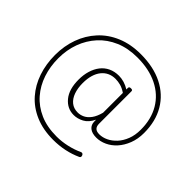

<svg xmlns="http://www.w3.org/2000/svg" viewBox="-189 -917 1324 1324"><g transform="rotate(45 473.0 -255.0)"><path d="M308 -250Q308 -297 320 -336.5Q332 -376 354.5 -405Q377 -434 410.5 -450Q444 -466 487 -466Q511 -466 537 -458.5Q563 -451 589 -435V-450Q589 -457 593.5 -460Q598 -463 607 -463Q616 -463 619.5 -460Q623 -457 623 -450V-135Q623 -110 635.5 -97Q648 -84 676 -84Q707 -84 738.5 -99Q770 -114 796.5 -142.5Q823 -171 839.5 -213Q856 -255 856 -309Q856 -412 811.5 -487.5Q767 -563 684 -604Q601 -645 488 -645Q396 -645 325 -614.5Q254 -584 205 -530Q156 -476 130.5 -406Q105 -336 105 -255Q105 -175 128.5 -104.5Q152 -34 199 20Q246 74 315.5 104.5Q385 135 478 135Q528 135 579 123.5Q630 112 675 91Q688 87 695 101Q702 118 688 124Q640 146 587 157Q534 168 478 168Q379 168 303 135.5Q227 103 176 45Q125 -13 99 -90Q73 -167 73 -256Q73 -343 100.5 -419.5Q128 -496 181.5 -554.5Q235 -613 312.5 -645.5Q390 -678 488 -678Q612 -678 701.5 -633Q791 -588 839.5 -505.5Q888 -423 888 -309Q888 -250 869.5 -202.5Q851 -155 821 -121.5Q791 -88 753 -70.5Q715 -53 677 -53Q635 -53 612 -71.5Q589 -90 589 -124Q589 -128 589 -132Q589 -136 589 -140Q565 -91 529 -72Q493 -53 457 -53Q393 -53 350.5 -104.5Q308 -156 308 -250ZM345 -253Q345 -204 358.5 -166Q372 -128 398.5 -106.5Q425 -85 464 -85Q489 -85 513 -96.5Q537 -108 557 -135Q577 -162 589 -208V-401Q561 -420 535.5 -427Q510 -434 485 -434Q453 -434 427.5 -422Q402 -410 383.5 -387Q365 -364 355 -330.5Q345 -297 345 -253Z"/></g></svg>

Font: Playwrite BE WAL Thin
Style: Regular
Weight: 250
Version: Version 1.002